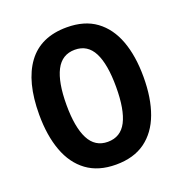

<svg xmlns="http://www.w3.org/2000/svg" viewBox="-131 -841 921 967"><g transform="rotate(-20 329.0 -357.5)"><path d="M609 -358Q609 -245 578.5 -162.5Q548 -80 486 -35Q424 10 329 10Q235 10 173 -35.5Q111 -81 80.5 -164Q50 -247 50 -359Q50 -535 120 -630Q190 -725 330 -725Q425 -725 486.5 -680Q548 -635 578.5 -553Q609 -471 609 -358ZM196 -358Q196 -238 228.5 -175Q261 -112 329 -112Q398 -112 430 -174Q462 -236 462 -358Q462 -480 430 -542.5Q398 -605 330 -605Q261 -605 228.5 -542Q196 -479 196 -358Z"/></g></svg>

Font: Noto Sans Sinhala UI Condensed
Style: Bold
Weight: 700
Width: 3
Designer: Jelle Bosma - Monotype Design Team
Foundry: Monotype Imaging Inc.
Version: Version 2.006; ttfautohint (v1.8.4.7-5d5b)